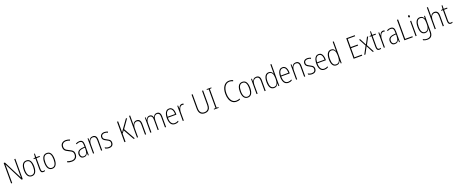

<svg xmlns="http://www.w3.org/2000/svg" viewBox="271 -3410 14980 6301"><g transform="rotate(-20 7761.0 -259.5)"><path d="M491 0H449L122 -646H119Q121 -616 121.5 -584.5Q122 -553 122 -512V0H84V-714H127L454 -72H456Q455 -108 454.5 -146Q454 -184 454 -211V-714H491Z M988 -265Q988 -133 943 -61.5Q898 10 807 10Q717 10 670.5 -62Q624 -134 624 -266Q624 -398 670.5 -468.5Q717 -539 808 -539Q902 -539 945 -465Q988 -391 988 -265ZM662 -266Q662 -151 697.5 -87.5Q733 -24 807 -24Q881 -24 915.5 -85.5Q950 -147 950 -266Q950 -375 917.5 -440Q885 -505 808 -505Q733 -505 697.5 -443Q662 -381 662 -266Z M1214 -24Q1230 -24 1244.5 -27Q1259 -30 1269 -35V-2Q1257 3 1242 6.5Q1227 10 1208 10Q1155 10 1134 -24Q1113 -58 1113 -124V-496H1054V-520L1113 -530L1123 -657H1151V-529H1270V-496H1151V-124Q1151 -74 1164 -49Q1177 -24 1214 -24Z M1702 -265Q1702 -133 1657 -61.5Q1612 10 1521 10Q1431 10 1384.5 -62Q1338 -134 1338 -266Q1338 -398 1384.5 -468.5Q1431 -539 1522 -539Q1616 -539 1659 -465Q1702 -391 1702 -265ZM1376 -266Q1376 -151 1411.5 -87.5Q1447 -24 1521 -24Q1595 -24 1629.5 -85.5Q1664 -147 1664 -266Q1664 -375 1631.5 -440Q1599 -505 1522 -505Q1447 -505 1411.5 -443Q1376 -381 1376 -266Z M2405 -186Q2405 -91 2351.5 -40.5Q2298 10 2208 10Q2166 10 2127 3Q2088 -4 2056 -17V-58Q2087 -44 2127.5 -35Q2168 -26 2209 -26Q2283 -26 2324.5 -68Q2366 -110 2366 -184Q2366 -230 2350 -258Q2334 -286 2301.5 -306.5Q2269 -327 2220 -349Q2175 -369 2139.5 -392Q2104 -415 2083 -450.5Q2062 -486 2062 -543Q2062 -631 2115.5 -677.5Q2169 -724 2252 -724Q2292 -724 2328.5 -715Q2365 -706 2394 -692L2379 -659Q2345 -675 2312 -681.5Q2279 -688 2252 -688Q2183 -688 2142 -650.5Q2101 -613 2101 -544Q2101 -497 2119.5 -467.5Q2138 -438 2169.5 -418.5Q2201 -399 2242 -380Q2293 -357 2329.5 -333.5Q2366 -310 2385.5 -276Q2405 -242 2405 -186Z M2660 -539Q2731 -539 2764 -496Q2797 -453 2797 -357V0H2768L2763 -92H2761Q2746 -51 2715 -20.5Q2684 10 2622 10Q2555 10 2522.5 -32Q2490 -74 2490 -133Q2490 -212 2541.5 -252.5Q2593 -293 2687 -301L2760 -307V-353Q2760 -437 2735.5 -471Q2711 -505 2658 -505Q2632 -505 2604 -497.5Q2576 -490 2544 -472L2530 -503Q2560 -520 2593 -529.5Q2626 -539 2660 -539ZM2690 -271Q2610 -264 2569.5 -230.5Q2529 -197 2529 -133Q2529 -80 2555 -51Q2581 -22 2628 -22Q2697 -22 2728.5 -76Q2760 -130 2761 -218V-276Z M3128 -539Q3194 -539 3229.5 -497Q3265 -455 3265 -365V0H3227V-356Q3227 -435 3200 -470Q3173 -505 3124 -505Q3062 -505 3022.5 -455Q2983 -405 2983 -302V0H2946V-529H2975L2979 -425H2981Q2996 -469 3030.5 -504Q3065 -539 3128 -539Z M3660 -130Q3660 -65 3621 -27.5Q3582 10 3505 10Q3463 10 3429.5 0Q3396 -10 3374 -22V-63Q3401 -46 3435 -35.5Q3469 -25 3505 -25Q3565 -25 3593.5 -53Q3622 -81 3622 -130Q3622 -163 3609 -184Q3596 -205 3571 -221Q3546 -237 3512 -254Q3474 -273 3444.5 -292Q3415 -311 3397.5 -338Q3380 -365 3380 -407Q3380 -465 3419.5 -502Q3459 -539 3533 -539Q3568 -539 3599 -531Q3630 -523 3655 -510L3639 -477Q3594 -505 3532 -505Q3480 -505 3448.5 -480Q3417 -455 3417 -407Q3417 -362 3446 -338Q3475 -314 3528 -287Q3564 -268 3594.5 -249Q3625 -230 3642.5 -202.5Q3660 -175 3660 -130Z M4405 0H4362L4151 -373L4081 -283V0H4042V-714H4081V-328Q4089 -342 4104 -364.5Q4119 -387 4139 -416L4351 -714H4396L4178 -405Z M4517 -503Q4517 -462 4514 -430H4517Q4527 -458 4545 -482.5Q4563 -507 4591.5 -523Q4620 -539 4661 -539Q4728 -539 4763.5 -494.5Q4799 -450 4799 -360V0H4761V-354Q4761 -435 4733 -469.5Q4705 -504 4657 -504Q4596 -504 4556.5 -453.5Q4517 -403 4517 -295V0H4480V-760H4517Z M5368 -539Q5427 -539 5461.5 -497.5Q5496 -456 5496 -367V0H5458V-364Q5458 -440 5431.5 -472.5Q5405 -505 5363 -505Q5307 -505 5273.5 -459Q5240 -413 5240 -328V0H5203V-355Q5203 -439 5176.5 -472Q5150 -505 5109 -505Q5068 -505 5040 -481Q5012 -457 4998 -415.5Q4984 -374 4984 -323V0H4947V-529H4976L4980 -436H4983Q4992 -461 5007.5 -484.5Q5023 -508 5048.5 -523.5Q5074 -539 5113 -539Q5165 -539 5193 -509.5Q5221 -480 5230 -436H5233Q5250 -482 5282 -510.5Q5314 -539 5368 -539Z M5794 -539Q5851 -539 5886.5 -506Q5922 -473 5938 -418.5Q5954 -364 5954 -300V-267H5656Q5655 -149 5694.5 -86.5Q5734 -24 5812 -24Q5874 -24 5936 -61V-23Q5908 -7 5877.5 1.5Q5847 10 5810 10Q5711 10 5664.5 -64.5Q5618 -139 5618 -263Q5618 -345 5637.5 -407Q5657 -469 5696 -504Q5735 -539 5794 -539ZM5794 -505Q5735 -505 5698.5 -454Q5662 -403 5657 -300H5918Q5918 -357 5905 -403.5Q5892 -450 5864.5 -477.5Q5837 -505 5794 -505Z M6241 -538Q6255 -538 6269 -535.5Q6283 -533 6296 -527L6288 -491Q6278 -495 6266 -497.5Q6254 -500 6240 -500Q6200 -500 6172.5 -468.5Q6145 -437 6130.5 -387.5Q6116 -338 6116 -283V0H6079V-529H6109L6114 -420H6117Q6126 -448 6142 -475Q6158 -502 6182.5 -520Q6207 -538 6241 -538Z M7049 -228Q7049 -142 7023.5 -89.5Q6998 -37 6952.5 -13.5Q6907 10 6847 10Q6749 10 6697 -49Q6645 -108 6645 -229V-714H6683V-231Q6683 -123 6726 -74.5Q6769 -26 6847 -26Q6922 -26 6966.5 -72Q7011 -118 7011 -229V-714H7049Z M7335 0H7170V-25L7234 -31V-682L7170 -689V-714H7335V-689L7272 -682V-31L7335 -25Z M7960 -689Q7901 -689 7858.5 -662Q7816 -635 7788.5 -589Q7761 -543 7747.5 -483.5Q7734 -424 7734 -358Q7734 -258 7760.5 -183.5Q7787 -109 7837 -67.5Q7887 -26 7958 -26Q7998 -26 8029.5 -34.5Q8061 -43 8084 -54V-18Q8060 -5 8027.5 2.5Q7995 10 7956 10Q7874 10 7815.5 -35Q7757 -80 7725.5 -162.5Q7694 -245 7694 -358Q7694 -433 7710 -499Q7726 -565 7759 -615.5Q7792 -666 7842 -695Q7892 -724 7960 -724Q8031 -724 8092 -692L8076 -658Q8047 -675 8017.5 -682Q7988 -689 7960 -689Z M8531 -265Q8531 -133 8486 -61.5Q8441 10 8350 10Q8260 10 8213.5 -62Q8167 -134 8167 -266Q8167 -398 8213.5 -468.5Q8260 -539 8351 -539Q8445 -539 8488 -465Q8531 -391 8531 -265ZM8205 -266Q8205 -151 8240.5 -87.5Q8276 -24 8350 -24Q8424 -24 8458.5 -85.5Q8493 -147 8493 -266Q8493 -375 8460.5 -440Q8428 -505 8351 -505Q8276 -505 8240.5 -443Q8205 -381 8205 -266Z M8838 -539Q8904 -539 8939.5 -497Q8975 -455 8975 -365V0H8937V-356Q8937 -435 8910 -470Q8883 -505 8834 -505Q8772 -505 8732.5 -455Q8693 -405 8693 -302V0H8656V-529H8685L8689 -425H8691Q8706 -469 8740.5 -504Q8775 -539 8838 -539Z M9268 10Q9183 10 9139.5 -58.5Q9096 -127 9096 -258Q9096 -395 9142 -467Q9188 -539 9272 -539Q9330 -539 9365.5 -506.5Q9401 -474 9414 -433H9416Q9415 -456 9414.5 -476.5Q9414 -497 9414 -517V-760H9451V0H9421L9416 -100H9414Q9400 -58 9365.5 -24Q9331 10 9268 10ZM9273 -24Q9344 -24 9379 -80.5Q9414 -137 9414 -236V-294Q9414 -393 9379 -449Q9344 -505 9276 -505Q9207 -505 9171 -442Q9135 -379 9135 -258Q9135 -145 9168 -84.5Q9201 -24 9273 -24Z M9752 -539Q9809 -539 9844.5 -506Q9880 -473 9896 -418.5Q9912 -364 9912 -300V-267H9614Q9613 -149 9652.5 -86.5Q9692 -24 9770 -24Q9832 -24 9894 -61V-23Q9866 -7 9835.5 1.5Q9805 10 9768 10Q9669 10 9622.5 -64.5Q9576 -139 9576 -263Q9576 -345 9595.5 -407Q9615 -469 9654 -504Q9693 -539 9752 -539ZM9752 -505Q9693 -505 9656.5 -454Q9620 -403 9615 -300H9876Q9876 -357 9863 -403.5Q9850 -450 9822.5 -477.5Q9795 -505 9752 -505Z M10219 -539Q10285 -539 10320.5 -497Q10356 -455 10356 -365V0H10318V-356Q10318 -435 10291 -470Q10264 -505 10215 -505Q10153 -505 10113.5 -455Q10074 -405 10074 -302V0H10037V-529H10066L10070 -425H10072Q10087 -469 10121.5 -504Q10156 -539 10219 -539Z M10751 -130Q10751 -65 10712 -27.5Q10673 10 10596 10Q10554 10 10520.5 0Q10487 -10 10465 -22V-63Q10492 -46 10526 -35.5Q10560 -25 10596 -25Q10656 -25 10684.5 -53Q10713 -81 10713 -130Q10713 -163 10700 -184Q10687 -205 10662 -221Q10637 -237 10603 -254Q10565 -273 10535.5 -292Q10506 -311 10488.5 -338Q10471 -365 10471 -407Q10471 -465 10510.5 -502Q10550 -539 10624 -539Q10659 -539 10690 -531Q10721 -523 10746 -510L10730 -477Q10685 -505 10623 -505Q10571 -505 10539.5 -480Q10508 -455 10508 -407Q10508 -362 10537 -338Q10566 -314 10619 -287Q10655 -268 10685.5 -249Q10716 -230 10733.5 -202.5Q10751 -175 10751 -130Z M11015 -539Q11072 -539 11107.5 -506Q11143 -473 11159 -418.5Q11175 -364 11175 -300V-267H10877Q10876 -149 10915.5 -86.5Q10955 -24 11033 -24Q11095 -24 11157 -61V-23Q11129 -7 11098.5 1.5Q11068 10 11031 10Q10932 10 10885.5 -64.5Q10839 -139 10839 -263Q10839 -345 10858.5 -407Q10878 -469 10917 -504Q10956 -539 11015 -539ZM11015 -505Q10956 -505 10919.5 -454Q10883 -403 10878 -300H11139Q11139 -357 11126 -403.5Q11113 -450 11085.5 -477.5Q11058 -505 11015 -505Z M11445 10Q11360 10 11316.5 -58.5Q11273 -127 11273 -258Q11273 -395 11319 -467Q11365 -539 11449 -539Q11507 -539 11542.5 -506.5Q11578 -474 11591 -433H11593Q11592 -456 11591.5 -476.5Q11591 -497 11591 -517V-760H11628V0H11598L11593 -100H11591Q11577 -58 11542.5 -24Q11508 10 11445 10ZM11450 -24Q11521 -24 11556 -80.5Q11591 -137 11591 -236V-294Q11591 -393 11556 -449Q11521 -505 11453 -505Q11384 -505 11348 -442Q11312 -379 11312 -258Q11312 -145 11345 -84.5Q11378 -24 11450 -24Z M12346 0H12047V-714H12346V-679H12086V-393H12332V-357H12086V-36H12346Z M12563 -273 12426 -529H12468L12586 -302L12705 -529H12747L12609 -271L12753 0H12711L12586 -241L12458 0H12417Z M12950 -24Q12966 -24 12980.5 -27Q12995 -30 13005 -35V-2Q12993 3 12978 6.5Q12963 10 12944 10Q12891 10 12870 -24Q12849 -58 12849 -124V-496H12790V-520L12849 -530L12859 -657H12887V-529H13006V-496H12887V-124Q12887 -74 12900 -49Q12913 -24 12950 -24Z M13263 -538Q13277 -538 13291 -535.5Q13305 -533 13318 -527L13310 -491Q13300 -495 13288 -497.5Q13276 -500 13262 -500Q13222 -500 13194.5 -468.5Q13167 -437 13152.5 -387.5Q13138 -338 13138 -283V0H13101V-529H13131L13136 -420H13139Q13148 -448 13164 -475Q13180 -502 13204.5 -520Q13229 -538 13263 -538Z M13525 -539Q13596 -539 13629 -496Q13662 -453 13662 -357V0H13633L13628 -92H13626Q13611 -51 13580 -20.5Q13549 10 13487 10Q13420 10 13387.5 -32Q13355 -74 13355 -133Q13355 -212 13406.5 -252.5Q13458 -293 13552 -301L13625 -307V-353Q13625 -437 13600.5 -471Q13576 -505 13523 -505Q13497 -505 13469 -497.5Q13441 -490 13409 -472L13395 -503Q13425 -520 13458 -529.5Q13491 -539 13525 -539ZM13555 -271Q13475 -264 13434.5 -230.5Q13394 -197 13394 -133Q13394 -80 13420 -51Q13446 -22 13493 -22Q13562 -22 13593.5 -76Q13625 -130 13626 -218V-276Z M13819 0V-714H13858V-36H14112V0Z M14230 -726Q14246 -726 14253 -715Q14260 -704 14260 -689Q14260 -671 14252 -660.5Q14244 -650 14229 -650Q14214 -650 14206.5 -661Q14199 -672 14199 -688Q14199 -704 14206 -715Q14213 -726 14230 -726ZM14247 -529V0H14210V-529Z M14552 -539Q14609 -539 14641 -511.5Q14673 -484 14689 -445H14693L14698 -529H14728V27Q14728 130 14682 185.5Q14636 241 14533 241Q14492 241 14458.5 232.5Q14425 224 14396 209V170Q14427 187 14460 197Q14493 207 14533 207Q14613 207 14651.5 163.5Q14690 120 14690 30V-10Q14690 -33 14690.5 -55Q14691 -77 14693 -105H14690Q14675 -53 14638 -21.5Q14601 10 14544 10Q14464 10 14419 -57.5Q14374 -125 14374 -261Q14374 -392 14418 -465.5Q14462 -539 14552 -539ZM14555 -505Q14480 -505 14446 -439Q14412 -373 14412 -261Q14412 -141 14447 -82.5Q14482 -24 14549 -24Q14602 -24 14633 -54.5Q14664 -85 14677 -132.5Q14690 -180 14690 -232V-308Q14690 -365 14677 -409.5Q14664 -454 14634 -479.5Q14604 -505 14555 -505Z M14916 -503Q14916 -462 14913 -430H14916Q14926 -458 14944 -482.5Q14962 -507 14990.5 -523Q15019 -539 15060 -539Q15127 -539 15162.5 -494.5Q15198 -450 15198 -360V0H15160V-354Q15160 -435 15132 -469.5Q15104 -504 15056 -504Q14995 -504 14955.5 -453.5Q14916 -403 14916 -295V0H14879V-760H14916Z M15447 -24Q15463 -24 15477.5 -27Q15492 -30 15502 -35V-2Q15490 3 15475 6.5Q15460 10 15441 10Q15388 10 15367 -24Q15346 -58 15346 -124V-496H15287V-520L15346 -530L15356 -657H15384V-529H15503V-496H15384V-124Q15384 -74 15397 -49Q15410 -24 15447 -24Z"/></g></svg>

Font: Noto Sans Khmer UI Condensed ExtraLight
Style: Regular
Weight: 200
Width: 3
Designer: Danh Hong and the Monotype Design Team
Foundry: Monotype Imaging Inc.
Version: Version 2.002; ttfautohint (v1.8.4.7-5d5b)